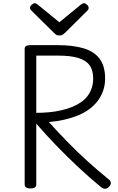

<svg xmlns="http://www.w3.org/2000/svg" viewBox="-20 -1155 734 1191"><path d="M169 14Q151 14 142 8Q133 2 133 -10V-852Q133 -864 142.5 -869.5Q152 -875 170 -875H334Q436 -875 501.5 -854.5Q567 -834 599.5 -788.5Q632 -743 632 -668Q632 -627 619.5 -591.5Q607 -556 584.5 -527Q562 -498 530.5 -475.5Q499 -453 460 -437.5Q421 -422 376.5 -412Q332 -402 283 -398Q338 -337 398 -275.5Q458 -214 523 -155Q588 -96 656 -41Q666 -33 667.5 -21Q669 -9 654 6Q643 16 631.5 16Q620 16 608 7Q534 -54 463.5 -120Q393 -186 328 -253.5Q263 -321 205 -388V-10Q205 2 196 8Q187 14 169 14ZM205 -455Q248 -455 287.5 -459Q327 -463 363 -471.5Q399 -480 428.5 -492Q458 -504 482.5 -521Q507 -538 523.5 -560Q540 -582 549 -609Q558 -636 558 -668Q558 -720 535 -751Q512 -782 464 -796Q416 -810 343 -810H205ZM501 -1135Q510 -1135 520 -1125.5Q530 -1116 530 -1106Q530 -1103 529 -1099.5Q528 -1096 524 -1091L383 -951Q376 -946 369.5 -940.5Q363 -935 348 -935Q334 -935 327 -940.5Q320 -946 315 -951L172 -1092Q168 -1097 167 -1100.5Q166 -1104 166 -1106Q166 -1116 176.5 -1125.5Q187 -1135 195 -1135Q201 -1135 205.5 -1132Q210 -1129 216 -1125L348 -1017L480 -1125Q486 -1129 490.5 -1132Q495 -1135 501 -1135Z"/></svg>

Font: Playwrite GB S Light
Style: Regular
Weight: 300
Designer: Veronika Burian, José Scaglione
Foundry: TypeTogether
Version: Version 1.002